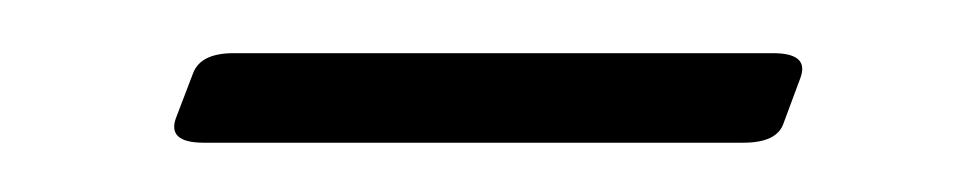

<svg xmlns="http://www.w3.org/2000/svg" viewBox="-20 -312 376 74"><path d="M278 -291.5Q292 -291.5 288.5 -282L282 -264.5Q279.5 -257 266.5 -257H58.5Q44 -257 48 -267L54.5 -284Q57.5 -291.5 70 -291.5Z"/></svg>

Font: Fraunces 72pt S100 Thin
Style: Regular
Weight: 100
Version: Version 1.000; ttfautohint (v1.8.3)